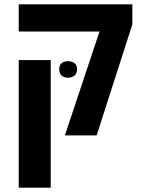

<svg xmlns="http://www.w3.org/2000/svg" viewBox="-20 -622 650 882"><path d="M278 0 437 -477H66V-602H588V-510L424 0ZM66 240V-346H213V240ZM252 -304Q252 -323 263.5 -332Q275 -341 293 -341Q310 -341 322 -332Q334 -323 334 -304Q334 -284 322 -274.5Q310 -265 293 -265Q275 -265 263.5 -274.5Q252 -284 252 -304Z"/></svg>

Font: Noto Sans Hebrew SemiCondensed
Style: Bold
Weight: 700
Width: 4
Designer: Monotype Design Team
Foundry: Monotype Imaging Inc.
Version: Version 2.004; ttfautohint (v1.8.4.7-5d5b)